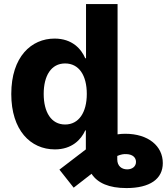

<svg xmlns="http://www.w3.org/2000/svg" viewBox="-20 -748 844 972"><path d="M257.8 8.3C343.8 8.3 390.6 -41 411.6 -87.9H414.6V8.3L280.8 110.8L353 202.1L443.4 131.8C474.1 178.7 531.7 204.1 620.1 204.1C738.8 204.1 804.2 158.2 804.2 77.6C804.2 -8.3 731.4 -70.8 613.8 -70.8C600.6 -70.8 587.9 -69.8 575.2 -67.9V-727.5H415.5V-453.1H411.6C391.6 -499.5 346.2 -552.7 256.3 -552.7C139.2 -552.7 37.1 -461.4 37.1 -272C37.1 -88.9 134.3 8.3 257.8 8.3ZM309.6 -117.7C239.3 -117.7 201.2 -180.2 201.2 -272.5C201.2 -364.3 238.8 -426.8 309.6 -426.8C379.4 -426.8 419.4 -367.2 419.4 -272.5C419.4 -178.7 378.9 -117.7 309.6 -117.7ZM573.7 59.1V41.5C591.8 33.7 606.4 31.2 621.1 32.2C652.8 33.7 668.5 50.3 668.5 71.8C668.5 94.7 649.4 109.4 624 109.4C595.7 109.4 573.7 92.3 573.7 59.1Z"/></svg>

Font: Raveo
Style: Bold
Weight: 700
Designer: Jakub Foglar, Rasmus Andersson (Inter)
Foundry: Jakubfoglar.com
Version: Version 1.100;Glyphs 3.2.3 (3260)